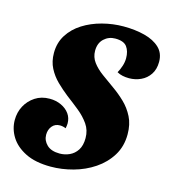

<svg xmlns="http://www.w3.org/2000/svg" viewBox="-106 -766 776 872"><g transform="rotate(15 282.5 -329.5)"><path d="M212 21Q140 21 93 -2.5Q46 -26 23 -63Q0 -100 0 -142Q0 -178 16 -208Q32 -238 61 -257Q90 -276 129 -276Q159 -276 183.5 -264.5Q208 -253 222 -233.5Q236 -214 236 -188Q236 -183 235 -177Q234 -171 233 -165Q226 -168 219 -169.5Q212 -171 205 -171Q182 -171 168.5 -154.5Q155 -138 155 -114Q155 -87 175.5 -67Q196 -47 236 -47Q260 -47 282 -57Q304 -67 318 -88.5Q332 -110 332 -145Q332 -182 312.5 -210Q293 -238 264 -261.5Q235 -285 203 -309Q175 -331 150 -355.5Q125 -380 109 -411Q93 -442 93 -482Q93 -530 116.5 -567Q140 -604 179.5 -629Q219 -654 268.5 -667Q318 -680 368 -680Q423 -680 467.5 -668.5Q512 -657 538.5 -632Q565 -607 565 -566Q565 -531 549 -507Q533 -483 507 -471Q481 -459 452 -459Q436 -459 421.5 -462Q407 -465 395 -472Q404 -488 410 -506.5Q416 -525 416 -543Q416 -576 401 -596.5Q386 -617 346 -617Q315 -617 293 -596.5Q271 -576 271 -540Q271 -510 288.5 -486.5Q306 -463 334 -442.5Q362 -422 393 -400Q423 -379 450 -353Q477 -327 494.5 -292.5Q512 -258 512 -211Q512 -154 485 -110.5Q458 -67 414 -37.5Q370 -8 317 6.5Q264 21 212 21Z"/></g></svg>

Font: Sansita Swashed Light
Style: Bold
Weight: 700
Version: Version 1.003